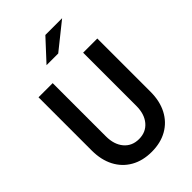

<svg xmlns="http://www.w3.org/2000/svg" viewBox="-275 -1037 1150 1150"><g transform="rotate(-45 300.0 -462.0)"><path d="M300 11Q224 11 168 -21Q112 -53 81.5 -111.5Q51 -170 51 -249V-700H171V-249Q171 -180 206 -138.5Q241 -97 300 -97Q359 -97 394 -138.5Q429 -180 429 -249V-700H549V-249Q549 -170 518.5 -111.5Q488 -53 432 -21Q376 11 300 11ZM221 -802 344 -935H486L320 -802Z"/></g></svg>

Font: Red Hat Mono Medium
Style: Regular
Weight: 500
Monospace: yes
Designer: Pentagram, MCKL
Foundry: Pentagram, MCKL
Version: Version 1.023; ttfautohint (v1.8.3)